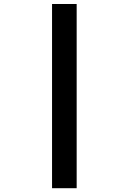

<svg xmlns="http://www.w3.org/2000/svg" viewBox="-20 -850 655 976"><path d="M369.7 -829.7V106.7H244.6V-829.7Z"/></svg>

Font: Fira Code SemiBold
Style: Regular
Weight: 600
Designer: Carrois Corporate, Edenspiekermann AG, Nikita Prokopov
Foundry: Carrois Corporate, Edenspiekermann AG, Nikita Prokopov
Version: Version 6.002